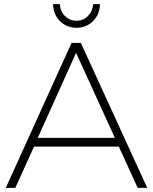

<svg xmlns="http://www.w3.org/2000/svg" viewBox="-20 -906 737 926"><path d="M644 0 553 -199H144L54 0H8L325 -699H370L690 0ZM162 -241H534L347 -651ZM429 -886H462Q461 -836 428.5 -804Q396 -772 349 -772Q302 -772 269.5 -804Q237 -836 236 -886H269Q270 -852 293 -829Q316 -806 349 -806Q382 -806 404.5 -829Q427 -852 429 -886Z"/></svg>

Font: Argentum Sans ExtraLight
Style: Regular
Weight: 275
Designer: Julieta Ulanovsky (Modified by Cristiano Sobral)
Foundry: Julieta Ulanovsky
Version: Version 1.000; ttfautohint (v1.5.65-e2d9)